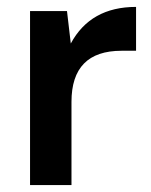

<svg xmlns="http://www.w3.org/2000/svg" viewBox="-20 -536 437 556"><path d="M67 0V-504H174L185 -410Q242 -516 374 -516V-389H332Q187 -389 187 -241V0Z"/></svg>

Font: AWOL-DM SemiBold
Style: Regular
Weight: 600
Designer: Colophon Foundry, Jonny Pinhorn, Mikhail Sharanda
Foundry: Colophon Foundry
Version: Version 1.000;Glyphs 3.2.3 (3260)